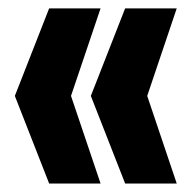

<svg xmlns="http://www.w3.org/2000/svg" viewBox="-20 -470 453 454"><path d="M15.1 -243.2 96.2 -450.2H217.8L147.9 -243.2L217.8 -36.1H96.2ZM194.8 -243.2 275.9 -450.2H397.9L328.1 -243.2L397.9 -36.1H275.9Z"/></svg>

Font: Lletraferida
Style: Heavy
Weight: 900
Designer: Josep Patau Bellart
Foundry: Josep Patau Bellart
Version: Version 1.000